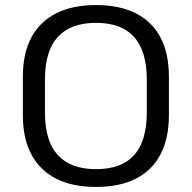

<svg xmlns="http://www.w3.org/2000/svg" viewBox="-20 -728 755 756"><path d="M358 8Q265 8 201 -24.5Q137 -57 103.5 -120Q70 -183 70 -274V-426Q70 -518 103.5 -580.5Q137 -643 201 -675.5Q265 -708 358 -708Q451 -708 515 -675.5Q579 -643 612 -580.5Q645 -518 645 -426V-274Q645 -183 612 -120Q579 -57 515 -24.5Q451 8 358 8ZM358 -62Q459 -62 508.5 -117.5Q558 -173 558 -286V-414Q558 -527 508 -582.5Q458 -638 358 -638Q258 -638 207.5 -582.5Q157 -527 157 -414V-286Q157 -173 207.5 -117.5Q258 -62 358 -62Z"/></svg>

Font: Pathway Extreme
Style: Regular
Weight: 400
Designer: Eduardo Rodriguez Tunni
Foundry: Eduardo Rodriguez Tunni
Version: Version 1.001;gftools[0.9.26]